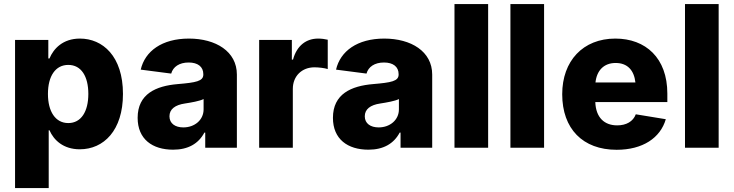

<svg xmlns="http://www.w3.org/2000/svg" viewBox="-20 -748 3715 972"><path d="M56.2 204.1H226.6V-88.4H230.5C252 -39.1 300.3 7.8 383.8 7.8C504.9 7.8 602.5 -87.4 602.5 -272.5C602.5 -463.9 499.5 -552.7 384.8 -552.7C297.9 -552.7 251 -501.5 230.5 -452.1H224.6V-545.9H56.2ZM325.7 -125C260.7 -125 222.7 -183.1 222.7 -272.5C222.7 -362.8 260.7 -419.4 325.7 -419.4C391.6 -419.4 427.2 -361.3 427.2 -272.5C427.2 -183.6 391.1 -125 325.7 -125Z M856.4 9.8C932.1 9.8 984.9 -20.5 1014.6 -76.7H1019V0H1179.2V-370.6C1179.2 -487.8 1072.3 -552.7 936.5 -552.7C799.8 -552.7 713.9 -488.8 692.4 -395.5L846.7 -375.5C856 -409.7 887.7 -431.6 935.1 -431.6C981.4 -431.6 1009.3 -410.2 1009.3 -372.6V-370.6C1009.3 -336.9 972.2 -330.1 879.9 -322.3C769.5 -313 676.8 -272.5 676.8 -151.4C676.8 -43.5 751.5 9.8 856.4 9.8ZM908.2 -103C867.2 -103 837.9 -122.6 837.9 -159.2C837.9 -195.3 866.2 -216.8 916.5 -224.1C948.2 -229 991.2 -236.3 1010.7 -246.6V-194.3C1010.7 -140.6 965.3 -103 908.2 -103Z M1292 0H1462.4V-297.9C1462.4 -363.3 1508.8 -407.2 1571.8 -407.2C1592.3 -407.2 1623 -403.8 1639.2 -398.4V-546.9C1625 -550.3 1606.9 -552.7 1590.8 -552.7C1530.8 -552.7 1482.9 -518.1 1463.4 -446.3H1457.5V-545.9H1292Z M1845.2 9.8C1920.9 9.8 1973.6 -20.5 2003.4 -76.7H2007.8V0H2168V-370.6C2168 -487.8 2061 -552.7 1925.3 -552.7C1788.6 -552.7 1702.6 -488.8 1681.2 -395.5L1835.4 -375.5C1844.7 -409.7 1876.5 -431.6 1923.8 -431.6C1970.2 -431.6 1998 -410.2 1998 -372.6V-370.6C1998 -336.9 1960.9 -330.1 1868.7 -322.3C1758.3 -313 1665.5 -272.5 1665.5 -151.4C1665.5 -43.5 1740.2 9.8 1845.2 9.8ZM1897 -103C1856 -103 1826.7 -122.6 1826.7 -159.2C1826.7 -195.3 1855 -216.8 1905.3 -224.1C1937 -229 1980 -236.3 1999.5 -246.6V-194.3C1999.5 -140.6 1954.1 -103 1897 -103Z M2451.2 -727.5H2280.8V0H2451.2Z M2734.4 -727.5H2564V0H2734.4Z M3101.6 10.3C3233.9 10.3 3323.2 -49.8 3350.6 -144.5L3198.7 -169.4C3185.1 -132.8 3150.4 -113.3 3104.5 -113.3C3040 -113.3 2996.6 -152.3 2993.7 -231.4H3358.4V-274.4C3358.4 -454.6 3248.5 -552.7 3095.2 -552.7C2931.2 -552.7 2826.2 -439.5 2826.2 -271C2826.2 -96.2 2930.2 10.3 3101.6 10.3ZM2994.6 -330.6C3001 -390.6 3036.6 -429.2 3096.7 -429.2C3156.2 -429.2 3189.9 -392.6 3196.8 -330.6Z M3618.2 -727.5H3447.8V0H3618.2Z"/></svg>

Font: Inter ExtraBold
Style: Regular
Weight: 800
Designer: Rasmus Andersson
Foundry: rsms
Version: Version 4.001;git-9221beed3